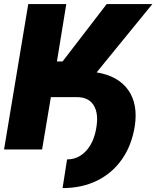

<svg xmlns="http://www.w3.org/2000/svg" viewBox="-31 -748 782 961"><path d="M-10.7 0 110.4 -727.5H300.8L253.9 -440.4H282.2L502.9 -727.5H731.4L452.6 -385.7Q560.1 -368.2 610.4 -297.9Q660.6 -227.5 643.6 -116.2Q627.9 -19.5 579.1 49.8Q530.3 119.1 454.6 156.2Q378.9 193.4 282.2 193.4L304.7 49.8Q359.4 49.8 398.4 8.8Q437.5 -32.2 450.2 -103.5Q463.9 -177.2 439 -219.2Q414.1 -261.2 356.4 -261.7H223.6L179.7 0Z"/></svg>

Font: Inter Tight Black
Style: Italic
Weight: 900
Italic angle: -9.39999°
Designer: Rasmus Andersson
Foundry: rsms
Version: Version 3.004; ttfautohint (v1.8.4.7-5d5b)